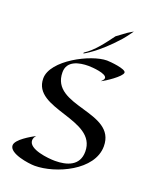

<svg xmlns="http://www.w3.org/2000/svg" viewBox="-170 -1024 904 1130"><g transform="rotate(20 282.5 -459.0)"><path d="M533 -235C533 -453 155 -347 155 -562C155 -634 229 -649 287 -649C308 -649 402 -643 402 -614C402 -605 391 -595 385 -589C408 -599 499 -659 499 -684C499 -707 397 -716 378 -716C278 -716 61 -604 61 -489C61 -296 441 -372 441 -168C441 -79 366 -56 291 -56C250 -56 124 -68 124 -124C124 -136 130 -147 138 -156C109 -140 26 -94 26 -57C26 -6 151 12 189 12C320 12 533 -83 533 -235ZM468 -930C468 -930 444 -917 433 -909C427 -905 378 -869 376 -867C335 -812 291 -750 233 -713C232 -712 233 -707 233 -707C233 -707 313 -747 419 -866C437 -886 468 -930 468 -930Z"/></g></svg>

Font: Fondamento
Style: Regular
Weight: 400
Designer: Astigmatic (AOETI)
Foundry: Astigmatic (AOETI)
Version: Version 1.001